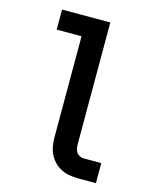

<svg xmlns="http://www.w3.org/2000/svg" viewBox="-111 -812 722 888"><g transform="rotate(15 250.0 -367.5)"><path d="M349 0Q328 0 307.5 -3.5Q287 -7 268.5 -16Q250 -25 235 -40Q220 -55 210.5 -74Q201 -93 197.5 -113.5Q194 -134 194 -155V-639H75V-735H306V-155Q306 -144 307.5 -134Q309 -124 314.5 -115Q320 -106 329.5 -101Q339 -96 349 -96H434V0Z"/></g></svg>

Font: Iosevka SS04
Style: Bold
Weight: 700
Monospace: yes
Designer: Belleve Invis
Foundry: Belleve Invis
Version: Version 19.0.0; ttfautohint (v1.8.4)